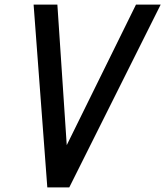

<svg xmlns="http://www.w3.org/2000/svg" viewBox="-20 -820 723 840"><path d="M187 0 127 -800H231L272 -185L575 -800H683L283 0Z"/></svg>

Font: Victor Mono Thin
Style: Italic
Weight: 100
Italic angle: -12°
Monospace: yes
Designer: Rune Bjørnerås
Version: Version 1.561;gftools[0.9.30]